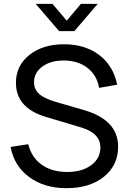

<svg xmlns="http://www.w3.org/2000/svg" viewBox="-20 -965 670 1000"><path d="M166 -944.8H253.4L327.6 -857.4L401.4 -944.8H488.8L367.2 -802.7H288.1ZM325.7 15.1Q210.4 15.1 131.8 -43Q53.2 -101.1 35.2 -199.7L127 -213.9Q144.5 -144.5 197.5 -106.9Q250.5 -69.3 330.1 -69.3Q407.2 -69.3 455.1 -104.7Q502.9 -140.1 502.9 -196.8Q502.9 -271.5 402.3 -301.3L219.2 -356Q63 -402.3 63 -533.7Q63 -623 132.8 -678.7Q202.6 -734.4 313 -734.4Q423.3 -734.4 496.8 -678.5Q570.3 -622.6 590.3 -523.9L496.1 -507.3Q484.9 -573.2 435.3 -611.6Q385.7 -649.9 312 -649.9Q242.7 -649.9 200 -617.9Q157.2 -585.9 157.2 -537.1Q157.2 -499 184.8 -474.9Q212.4 -450.7 277.8 -432.1L414.1 -392.6Q595.2 -341.3 595.2 -201.2Q595.2 -104 521.2 -44.4Q447.3 15.1 325.7 15.1Z"/></svg>

Font: Vela Sans Med
Style: Regular
Weight: 500
Designer: Principal design: Mikhail Sharanda - project Manrope.
Design modification: Ravid Balaliev
Foundry: Mikhail Sharanda
Version: Version 1.001